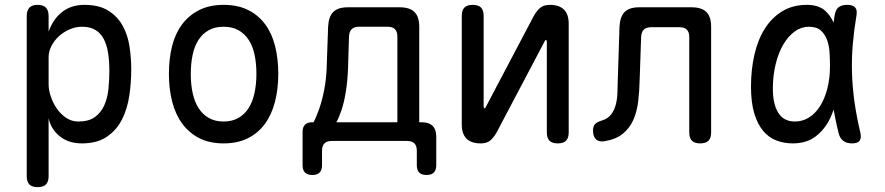

<svg xmlns="http://www.w3.org/2000/svg" viewBox="-20 -580 3640 790"><path d="M135 -560Q158 -560 169 -548.5Q180 -537 180 -514V-450Q189 -475 202.5 -495Q216 -515 234 -529.5Q252 -544 275 -552Q298 -560 327 -560Q388 -560 426 -536Q464 -512 485 -473.5Q506 -435 513 -388Q520 -341 520 -294Q520 -240 512 -186Q504 -132 482 -88.5Q460 -45 420 -17.5Q380 10 317 10Q262 10 225.5 -19.5Q189 -49 180 -94V145Q180 168 169 179Q158 190 135 190Q112 190 101 179Q90 168 90 145V-514Q90 -537 101 -548.5Q112 -560 135 -560ZM318 -470Q291 -470 266 -459Q241 -448 222 -430.5Q203 -413 191.5 -390.5Q180 -368 180 -344V-234Q180 -210 189 -183Q198 -156 214 -133Q230 -110 252.5 -95Q275 -80 302 -80Q345 -80 370 -98Q395 -116 408.5 -145.5Q422 -175 426 -212.5Q430 -250 430 -288Q430 -327 425 -360.5Q420 -394 407.5 -418.5Q395 -443 373 -456.5Q351 -470 318 -470Z M900 10Q842 10 800 -11.5Q758 -33 730 -71Q702 -109 688.5 -161.5Q675 -214 675 -276Q675 -338 688 -390Q701 -442 729 -479.5Q757 -517 799.5 -538.5Q842 -560 900 -560Q959 -560 1001.5 -538.5Q1044 -517 1071.5 -479.5Q1099 -442 1112 -390Q1125 -338 1125 -276Q1125 -214 1111.5 -161.5Q1098 -109 1070.5 -71Q1043 -33 1000.5 -11.5Q958 10 900 10ZM900 -80Q935 -80 960.5 -94.5Q986 -109 1002.5 -134.5Q1019 -160 1027 -196.5Q1035 -233 1035 -276Q1035 -319 1027.5 -354.5Q1020 -390 1003.5 -415.5Q987 -441 961.5 -455.5Q936 -470 900 -470Q864 -470 838.5 -455.5Q813 -441 796.5 -415.5Q780 -390 772.5 -354Q765 -318 765 -275Q765 -232 773 -196Q781 -160 797.5 -134.5Q814 -109 839.5 -94.5Q865 -80 900 -80Z M1265 140Q1245 140 1235 130Q1225 120 1225 100V-37Q1225 -57 1235 -67Q1245 -77 1265 -77H1270Q1281 -97 1293 -131Q1305 -165 1313.5 -208Q1322 -251 1324 -298L1330 -470Q1332 -511 1351 -530.5Q1370 -550 1411 -550H1625Q1666 -550 1685.5 -530.5Q1705 -511 1705 -470V-77H1715Q1745 -77 1760 -62Q1775 -47 1775 -17V100Q1775 120 1765 130Q1755 140 1735 140Q1715 140 1705 130Q1695 120 1695 100V40Q1695 20 1685 10Q1675 0 1655 0H1345Q1325 0 1315 10Q1305 20 1305 40V100Q1305 120 1295 130Q1285 140 1265 140ZM1615 -430Q1615 -450 1605 -460Q1595 -470 1575 -470H1457Q1437 -470 1427 -460Q1417 -450 1416 -430L1412 -298Q1410 -247 1403 -203Q1396 -159 1385 -126.5Q1374 -94 1364 -77H1615Z M1880 -68V-515Q1880 -538 1891 -549Q1902 -560 1925 -560Q1948 -560 1959 -549Q1970 -538 1970 -515V-140Q1972 -134 1974 -134Q1976 -134 1976.5 -135.5Q1977 -137 1979 -140L2174 -510Q2186 -533 2201 -546.5Q2216 -560 2242 -560Q2281 -560 2300.5 -540.5Q2320 -521 2320 -482V-35Q2320 -12 2309 -1Q2298 10 2275 10Q2252 10 2241 -1Q2230 -12 2230 -35V-410Q2228 -416 2226 -416Q2224 -416 2223.5 -414.5Q2223 -413 2221 -410L2026 -40Q2014 -17 1999 -3.5Q1984 10 1958 10Q1919 10 1899.5 -9.5Q1880 -29 1880 -68Z M2529 -470Q2531 -511 2550 -530.5Q2569 -550 2610 -550H2826Q2867 -550 2886.5 -530.5Q2906 -511 2906 -470V-35Q2906 -12 2895 -1Q2884 10 2861 10Q2838 10 2827 -1Q2816 -12 2816 -35V-428Q2816 -448 2806 -458Q2796 -468 2776 -468H2659Q2639 -468 2629 -458Q2619 -448 2618 -428L2612 -254Q2611 -207 2606 -164Q2601 -121 2586 -87Q2571 -53 2543 -30Q2515 -7 2468 1Q2445 5 2432.5 -6.5Q2420 -18 2420 -43Q2420 -60 2428 -69Q2436 -78 2456 -84Q2482 -92 2495 -109.5Q2508 -127 2514 -150.5Q2520 -174 2520.5 -201Q2521 -228 2522 -254Z M3242 10Q3206 10 3174.5 -2Q3143 -14 3120 -41.5Q3097 -69 3083.5 -113.5Q3070 -158 3070 -224Q3070 -293 3084 -354.5Q3098 -416 3126.5 -461.5Q3155 -507 3198.5 -533.5Q3242 -560 3300 -560Q3348 -560 3375 -536Q3397 -516 3410 -487Q3412 -502 3414 -516Q3418 -541 3431 -550.5Q3444 -560 3465 -560Q3489 -560 3498.5 -549.5Q3508 -539 3504 -516Q3494 -457 3489 -399.5Q3484 -342 3485.5 -283.5Q3487 -225 3495.5 -163.5Q3504 -102 3520 -34Q3525 -12 3517 -1Q3509 10 3486 10Q3463 10 3449 -1Q3435 -12 3430 -34Q3418 -83 3410 -129Q3404 -111 3396 -94Q3374 -48 3336.5 -19Q3299 10 3242 10ZM3251 -80Q3282 -80 3308.5 -96.5Q3335 -113 3354 -143Q3373 -173 3384 -215Q3395 -257 3395 -308Q3395 -332 3393.5 -360.5Q3392 -389 3384 -413Q3376 -437 3358.5 -453.5Q3341 -470 3308 -470Q3277 -470 3250 -450.5Q3223 -431 3203 -397Q3183 -363 3171.5 -316Q3160 -269 3160 -215Q3160 -151 3182.5 -115.5Q3205 -80 3251 -80Z"/></svg>

Font: Maple Mono NL
Style: Regular
Weight: 400
Monospace: yes
Designer: subframe7536
Version: Version 7.000